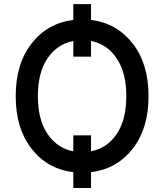

<svg xmlns="http://www.w3.org/2000/svg" viewBox="-20 -832 800 936"><path d="M423.8 -812V-734.9Q549.3 -719.2 626.7 -620.1Q704.1 -521 704.1 -363.3Q704.1 -205.6 626.7 -106.7Q549.3 -7.8 423.8 7.3V84.5H337.4V7.3Q211.4 -7.8 134 -106.9Q56.6 -206.1 56.6 -363.3Q56.6 -521 134 -620.1Q211.4 -719.2 337.4 -734.9V-812ZM423.8 -172.4V-94.7Q502 -109.4 548.8 -178.5Q595.7 -247.6 595.7 -363.3Q595.7 -478.5 548.6 -547.9Q501.5 -617.2 423.8 -632.3V-555.7H337.4V-632.3Q259.3 -617.2 211.9 -548.1Q164.6 -479 164.6 -363.3Q164.6 -247.6 211.9 -178.5Q259.3 -109.4 337.4 -94.2V-172.4Z"/></svg>

Font: Karasuma Gothic
Style: Regular
Weight: 500
Designer: Rasmus Andersson / Ryoko Nishizuka
Foundry: Genbu
Version: Version 1.00